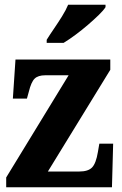

<svg xmlns="http://www.w3.org/2000/svg" viewBox="-20 -786 511 806"><path d="M6 0V-41L268 -470H170Q140 -470 125.5 -456Q111 -442 101 -401L93 -372H34L45 -536H443V-493L181 -66H313Q350 -66 366.5 -83Q383 -100 391 -148L397 -183H455L450 0ZM176 -619Q189 -640 206.5 -665.5Q224 -691 240.5 -717.5Q257 -744 266 -766H423V-756Q415 -743 395 -723.5Q375 -704 349.5 -682Q324 -660 297 -640Q270 -620 247 -606H176Z"/></svg>

Font: Noto Serif Hebrew Condensed ExtraBold
Style: Regular
Weight: 800
Width: 3
Designer: Monotype Design Team
Foundry: Monotype Imaging Inc.
Version: Version 2.004; ttfautohint (v1.8.4.7-5d5b)